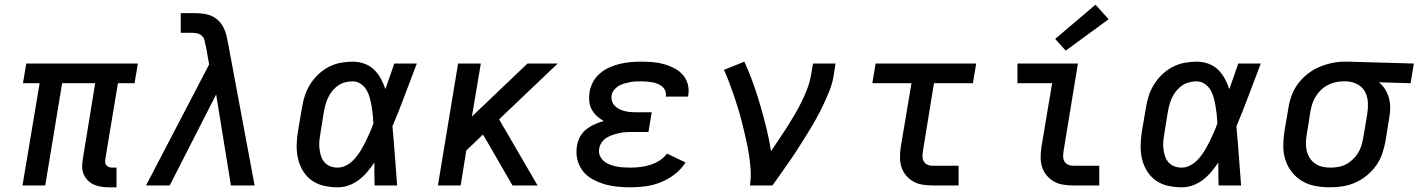

<svg xmlns="http://www.w3.org/2000/svg" viewBox="-20 -791 6051 819"><path d="M445 8Q428 8 411.5 5.5Q395 3 380.5 -3.5Q366 -10 355 -21Q344 -32 337.5 -46.5Q331 -61 330.5 -77.5Q330 -94 333 -111L386 -436H245L173 0H76L149 -436H78L92 -520H568L554 -436H483L429 -111Q428 -104 429 -97Q430 -90 434.5 -85Q439 -80 445.5 -78Q452 -76 459 -76H477V8Z M603 0 872 -516 858 -596H857Q855 -608 852.5 -618.5Q850 -629 842.5 -637Q835 -645 824 -648Q813 -651 801 -651H751V-723V-735H801Q820 -735 838.5 -733.5Q857 -732 873.5 -726.5Q890 -721 903.5 -710.5Q917 -700 926.5 -685.5Q936 -671 941.5 -654.5Q947 -638 950 -620Q950 -618 950.5 -615.5Q951 -613 952 -611L1066 0H965L902 -388L704 0Z M1421 8Q1391 8 1362 1.5Q1333 -5 1310.5 -21Q1288 -37 1273 -61Q1258 -85 1251.5 -113Q1245 -141 1245.5 -171Q1246 -201 1251 -231L1268 -331Q1272 -357 1280 -382Q1288 -407 1302.5 -430.5Q1317 -454 1337.5 -473.5Q1358 -493 1382 -505.5Q1406 -518 1432.5 -523Q1459 -528 1484 -528Q1510 -528 1534 -519.5Q1558 -511 1575.5 -494Q1593 -477 1604.5 -455.5Q1616 -434 1624 -411Q1634 -438 1643 -465.5Q1652 -493 1662 -520H1758Q1732 -453 1707 -385.5Q1682 -318 1654 -252Q1660 -189 1664.5 -126Q1669 -63 1674 0H1578Q1577 -24 1577 -48.5Q1577 -73 1577 -98Q1563 -77 1546.5 -57.5Q1530 -38 1510 -23Q1490 -8 1467 0Q1444 8 1421 8ZM1421 -76Q1441 -76 1460 -87Q1479 -98 1493.5 -114.5Q1508 -131 1519 -149.5Q1530 -168 1539.5 -187Q1549 -206 1557.5 -225.5Q1566 -245 1573 -265Q1572 -284 1570 -302.5Q1568 -321 1565 -339Q1562 -357 1557 -375Q1552 -393 1543 -408Q1534 -423 1518.5 -433.5Q1503 -444 1484 -444Q1469 -444 1453 -440Q1437 -436 1423.5 -427Q1410 -418 1399 -405Q1388 -392 1381 -377.5Q1374 -363 1369.5 -348Q1365 -333 1362 -317L1346 -217Q1343 -201 1342 -185Q1341 -169 1343 -153.5Q1345 -138 1350 -123.5Q1355 -109 1365 -98Q1375 -87 1389.5 -81.5Q1404 -76 1421 -76Z M1848 0 1934 -520H2031L1993 -294L2230 -520H2359L2109 -282L2273 0H2166L2058 -187L2040 -217L1969 -149L1945 0Z M2670 8Q2641 8 2612 5Q2583 2 2556.5 -6Q2530 -14 2506 -27.5Q2482 -41 2465.5 -62.5Q2449 -84 2442.5 -111.5Q2436 -139 2441 -168Q2444 -188 2454 -207Q2464 -226 2480.5 -239Q2497 -252 2516 -260.5Q2535 -269 2555 -275Q2539 -284 2525.5 -296.5Q2512 -309 2503.5 -325Q2495 -341 2493.5 -360.5Q2492 -380 2495 -400Q2499 -422 2510.5 -443Q2522 -464 2541 -479.5Q2560 -495 2582 -504.5Q2604 -514 2626 -519Q2648 -524 2670.5 -526Q2693 -528 2716 -528Q2740 -528 2764.5 -526Q2789 -524 2812 -517.5Q2835 -511 2855.5 -500.5Q2876 -490 2891.5 -473Q2907 -456 2913.5 -433Q2920 -410 2916 -386Q2916 -384 2915.5 -382.5Q2915 -381 2915 -379H2819Q2820 -380 2820 -380.5Q2820 -381 2820 -381Q2822 -393 2817.5 -404Q2813 -415 2804.5 -422Q2796 -429 2785 -433.5Q2774 -438 2762.5 -440Q2751 -442 2739.5 -443Q2728 -444 2716 -444Q2703 -444 2691 -443.5Q2679 -443 2667 -440.5Q2655 -438 2642.5 -434.5Q2630 -431 2619 -424.5Q2608 -418 2599.5 -407.5Q2591 -397 2589 -385Q2587 -372 2590.5 -360Q2594 -348 2602.5 -339.5Q2611 -331 2622 -325.5Q2633 -320 2645 -317Q2657 -314 2670 -313Q2683 -312 2695 -312H2760L2746 -228H2682Q2667 -228 2653 -227.5Q2639 -227 2625 -224Q2611 -221 2596.5 -216.5Q2582 -212 2569 -204.5Q2556 -197 2547 -184Q2538 -171 2536 -157Q2533 -142 2538.5 -128Q2544 -114 2555 -104.5Q2566 -95 2580 -89.5Q2594 -84 2608.5 -81Q2623 -78 2638.5 -77Q2654 -76 2670 -76Q2690 -76 2711 -78.5Q2732 -81 2753 -87.5Q2774 -94 2793 -106Q2812 -118 2825 -136L2904 -98Q2886 -69 2858 -47.5Q2830 -26 2798.5 -13.5Q2767 -1 2734.5 3.5Q2702 8 2670 8Z M3179 0Q3184 -33 3182 -66Q3180 -99 3175 -130.5Q3170 -162 3163 -193Q3156 -224 3148.5 -255Q3141 -286 3132 -316.5Q3123 -347 3113 -376.5Q3103 -406 3092 -435.5Q3081 -465 3068 -493L3155 -528Q3176 -483 3192.5 -436.5Q3209 -390 3223 -342Q3237 -294 3249 -245.5Q3261 -197 3269 -146Q3286 -172 3303.5 -197.5Q3321 -223 3337.5 -249Q3354 -275 3369.5 -301.5Q3385 -328 3398.5 -355.5Q3412 -383 3423 -411Q3434 -439 3439 -468L3448 -520H3544L3536 -468Q3531 -436 3518.5 -405Q3506 -374 3492 -344Q3478 -314 3461.5 -284.5Q3445 -255 3427 -226Q3409 -197 3391 -168.5Q3373 -140 3353.5 -111.5Q3334 -83 3314.5 -55.5Q3295 -28 3275 0Z M3957 0Q3935 0 3914 -3.5Q3893 -7 3875.5 -17Q3858 -27 3845 -42.5Q3832 -58 3825.5 -77.5Q3819 -97 3819 -118.5Q3819 -140 3822 -162L3868 -436H3701L3715 -520H4144L4130 -436H3964L3917 -148Q3915 -136 3915 -124.5Q3915 -113 3920 -103.5Q3925 -94 3935 -89Q3945 -84 3957 -84H4069V0Z M4557 0Q4535 0 4514 -3.5Q4493 -7 4475.5 -17Q4458 -27 4445 -42.5Q4432 -58 4425.5 -77.5Q4419 -97 4419 -118.5Q4419 -140 4422 -162L4468 -436H4320V-520H4578L4517 -148Q4515 -136 4515 -124.5Q4515 -113 4520 -103.5Q4525 -94 4535 -89Q4545 -84 4557 -84H4669V0ZM4526 -575 4481 -625 4653 -771 4709 -709Z M5021 8Q4991 8 4962 1.5Q4933 -5 4910.5 -21Q4888 -37 4873 -61Q4858 -85 4851.5 -113Q4845 -141 4845.5 -171Q4846 -201 4851 -231L4868 -331Q4872 -357 4880 -382Q4888 -407 4902.5 -430.5Q4917 -454 4937.5 -473.5Q4958 -493 4982 -505.5Q5006 -518 5032.5 -523Q5059 -528 5084 -528Q5110 -528 5134 -519.5Q5158 -511 5175.5 -494Q5193 -477 5204.5 -455.5Q5216 -434 5224 -411Q5234 -438 5243 -465.5Q5252 -493 5262 -520H5358Q5332 -453 5307 -385.5Q5282 -318 5254 -252Q5260 -189 5264.5 -126Q5269 -63 5274 0H5178Q5177 -24 5177 -48.5Q5177 -73 5177 -98Q5163 -77 5146.5 -57.5Q5130 -38 5110 -23Q5090 -8 5067 0Q5044 8 5021 8ZM5021 -76Q5041 -76 5060 -87Q5079 -98 5093.5 -114.5Q5108 -131 5119 -149.5Q5130 -168 5139.5 -187Q5149 -206 5157.5 -225.5Q5166 -245 5173 -265Q5172 -284 5170 -302.5Q5168 -321 5165 -339Q5162 -357 5157 -375Q5152 -393 5143 -408Q5134 -423 5118.5 -433.5Q5103 -444 5084 -444Q5069 -444 5053 -440Q5037 -436 5023.5 -427Q5010 -418 4999 -405Q4988 -392 4981 -377.5Q4974 -363 4969.5 -348Q4965 -333 4962 -317L4946 -217Q4943 -201 4942 -185Q4941 -169 4943 -153.5Q4945 -138 4950 -123.5Q4955 -109 4965 -98Q4975 -87 4989.5 -81.5Q5004 -76 5021 -76Z M5654 8Q5623 8 5592 2.5Q5561 -3 5535.5 -18Q5510 -33 5491.5 -56Q5473 -79 5463.5 -107.5Q5454 -136 5454 -167.5Q5454 -199 5459 -231L5476 -331Q5480 -358 5490 -384.5Q5500 -411 5517 -434Q5534 -457 5557.5 -475.5Q5581 -494 5607 -505Q5633 -516 5660.5 -522Q5688 -528 5715 -528Q5719 -528 5723 -528Q5727 -528 5731 -528L6011 -520L5997 -436L5862 -440Q5878 -427 5888.5 -410Q5899 -393 5904.5 -373.5Q5910 -354 5910 -332.5Q5910 -311 5906 -289L5890 -189Q5885 -162 5876 -135.5Q5867 -109 5850.5 -85.5Q5834 -62 5811 -43Q5788 -24 5762 -12.5Q5736 -1 5708.5 3.5Q5681 8 5654 8ZM5655 -76Q5672 -76 5689 -79Q5706 -82 5721.5 -90Q5737 -98 5750 -110.5Q5763 -123 5772.5 -138Q5782 -153 5787 -169.5Q5792 -186 5795 -203L5812 -303Q5816 -328 5815 -352.5Q5814 -377 5803.5 -398Q5793 -419 5772 -430.5Q5751 -442 5726 -444H5717Q5715 -444 5713 -444Q5711 -444 5709 -444Q5692 -444 5675.5 -440Q5659 -436 5643.5 -428Q5628 -420 5615 -407.5Q5602 -395 5593 -380.5Q5584 -366 5578.5 -350Q5573 -334 5570 -317L5554 -217Q5551 -199 5550.5 -181.5Q5550 -164 5554 -147.5Q5558 -131 5567 -117Q5576 -103 5589.5 -93.5Q5603 -84 5620 -80Q5637 -76 5655 -76Q5655 -76 5655 -76Q5655 -76 5655 -76Z"/></svg>

Font: Iosevka SS04 Medium Extended
Style: Italic
Weight: 500
Width: 7
Italic angle: -9°
Monospace: yes
Designer: Belleve Invis
Foundry: Belleve Invis
Version: Version 19.0.0; ttfautohint (v1.8.4)